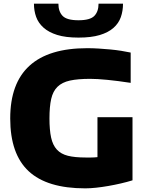

<svg xmlns="http://www.w3.org/2000/svg" viewBox="-20 -1018 797 1052"><path d="M410 -812Q340 -812 293.5 -826.5Q247 -841 218.5 -866.5Q190 -892 178 -925.5Q166 -959 166 -998H300Q300 -955 323 -931Q346 -907 410 -907Q474 -907 497 -931Q520 -955 520 -998H654Q654 -958 642 -924Q630 -890 601.5 -865Q573 -840 526.5 -826Q480 -812 410 -812ZM447 14Q238 14 137 -80Q36 -174 36 -369Q36 -754 458 -754Q488 -754 520.5 -752Q553 -750 584.5 -747Q616 -744 644.5 -739.5Q673 -735 696 -730V-564Q624 -575 568 -580.5Q512 -586 474 -586Q406 -586 363 -576.5Q320 -567 295 -542.5Q270 -518 260.5 -476Q251 -434 251 -369Q251 -306 260 -264.5Q269 -223 291.5 -198.5Q314 -174 352 -164.5Q390 -155 449 -155Q463 -155 479.5 -155Q496 -155 514 -157V-376H706V-30Q677 -21 642.5 -13Q608 -5 573.5 1Q539 7 506.5 10.5Q474 14 447 14Z"/></svg>

Font: Encode Sans Wide
Style: ExtraBold
Weight: 800
Designer: Pablo Impallari, Andres Torresi
Foundry: Pablo Impallari, Andres Torresi
Version: Version 1.000; ttfautohint (v1.00) -l 8 -r 50 -G 200 -x 14 -